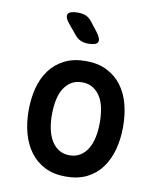

<svg xmlns="http://www.w3.org/2000/svg" viewBox="-88 -854 775 933"><g transform="rotate(10 300.0 -387.5)"><path d="M300 10Q240 10 196.5 -12Q153 -34 124 -73Q95 -112 81 -164Q67 -216 67 -276Q67 -335 80.5 -387Q94 -439 123 -477.5Q152 -516 196 -538Q240 -560 300 -560Q360 -560 404 -538Q448 -516 477 -477.5Q506 -439 519.5 -387.5Q533 -336 533 -276Q533 -216 519 -164Q505 -112 476.5 -73Q448 -34 404 -12Q360 10 300 10ZM300 -95Q330 -95 352.5 -109Q375 -123 389.5 -147Q404 -171 411 -204Q418 -237 418 -276Q418 -314 411.5 -347Q405 -380 390.5 -403.5Q376 -427 353.5 -441Q331 -455 300 -455Q269 -455 246.5 -441Q224 -427 209.5 -403Q195 -379 188.5 -346Q182 -313 182 -275Q182 -237 189 -204Q196 -171 210.5 -147Q225 -123 247.5 -109Q270 -95 300 -95ZM229 -675 190 -722Q164 -753 172 -769Q180 -785 221 -785Q244 -785 260.5 -778Q277 -771 291 -753L326 -708Q350 -676 342.5 -660.5Q335 -645 295 -645Q275 -645 258.5 -652Q242 -659 229 -675Z"/></g></svg>

Font: Maple Mono SemiBold
Style: Regular
Weight: 600
Monospace: yes
Designer: subframe7536
Version: Version 7.000